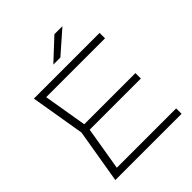

<svg xmlns="http://www.w3.org/2000/svg" viewBox="-257 -1101 1250 1250"><g transform="rotate(-45 368.0 -476.0)"><path d="M655 -400V-350H156V-400ZM188 -375 126 -5 90 -50H680V0H70L133 -375L70 -750H675V-700H90L126 -744ZM461 -952H535L381 -817H316Z"/></g></svg>

Font: Unbounded ExtraLight
Style: Regular
Weight: 250
Designer: Luke Prowse, Jean-Baptiste Morizot, Fátima Lázaro, Florian Runge
Foundry: NaN
Version: Version 1.701;gftools[0.9.28.dev5+ged2979d]